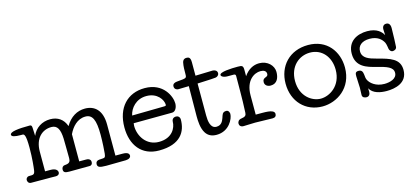

<svg xmlns="http://www.w3.org/2000/svg" viewBox="-56 -1028 3180 1469"><g transform="rotate(-15 1534.0 -294.0)"><path d="M733 -282C733 -396 676 -444 600 -444C538 -444 483 -412 445 -347C425 -404 382 -434 322 -434C257 -434 203 -399 179 -341L176 -406C175 -423 170 -428 159 -428C70 -428 2 -421 2 -397C2 -382 26 -375 75 -375H88C102 -375 114 -365 114 -264C114 -180 106 -112 103 -90C98 -56 90 -56 55 -56C37 -56 29 -41 29 -31C29 -18 37 -2 56 -2C234 -2 239 -1 250 -1C274 -1 281 -14 281 -24C281 -40 268 -59 225 -59H182V-215C182 -320 242 -374 316 -374C363 -374 381 -337 384 -265C385 -235 385 -204 385 -202C385 -152 386 -131 386 -109C386 -86 380 -70 349 -67L339 -66C325 -65 315 -53 315 -37C315 -14 329 -9 362 -9C380 -9 512 -10 523 -10C535 -10 545 -19 545 -36C545 -48 539 -65 508 -65H454V-280C479 -333 523 -384 588 -384C643 -384 665 -338 665 -220C665 -158 660 -91 658 -71C655 -43 648 -41 635 -40L605 -38C587 -37 577 -26 577 -10C577 13 590 21 646 21C678 21 779 20 801 19C828 18 841 6 841 -8C841 -19 834 -36 790 -36H733Z M936 -299C947 -354 996 -415 1079 -415C1165 -415 1206 -352 1206 -311C1206 -306 1202 -303 1189 -303ZM932 -239C963 -239 1047 -240 1073 -240C1137 -240 1196 -241 1237 -241C1264 -241 1279 -273 1279 -304C1279 -358 1230 -477 1082 -477C945 -477 855 -382 855 -226C855 -86 929 13 1067 13C1239 13 1288 -79 1288 -173C1288 -193 1274 -205 1258 -205C1230 -205 1224 -184 1224 -173C1224 -124 1188 -51 1083 -51C984 -51 930 -137 930 -218C930 -224 931 -232 932 -239Z M1411 -165C1411 -129 1413 -69 1439 -30C1457 -3 1484 11 1523 11C1623 11 1665 -79 1665 -117C1665 -123 1661 -147 1640 -147C1607 -147 1606 -123 1598 -102C1590 -81 1579 -49 1537 -49C1490 -49 1483 -109 1483 -152V-406C1528 -409 1580 -409 1628 -414C1640 -416 1655 -425 1655 -443C1655 -464 1635 -472 1619 -472C1603 -472 1503 -468 1483 -468V-575C1483 -615 1467 -618 1450 -618C1444 -618 1424 -617 1418 -590C1412 -563 1412 -528 1412 -500C1412 -478 1411 -469 1384 -466L1333 -461C1314 -459 1299 -451 1299 -432C1299 -408 1320 -402 1328 -402C1352 -402 1388 -404 1413 -404Z M2089 -336C2089 -386 2044 -434 1977 -434C1931 -434 1888 -411 1856 -364V-413C1856 -448 1847 -451 1812 -451C1763 -451 1669 -448 1669 -423C1669 -413 1686 -400 1719 -400H1768C1778 -400 1783 -395 1783 -386C1783 -195 1780 -131 1778 -95C1777 -76 1770 -65 1738 -61C1715 -58 1706 -43 1706 -28C1706 -13 1717 0 1738 0C1775 0 1792 -3 1831 -3C1869 -3 1929 0 1969 0C1988 0 1999 -10 1999 -27C1999 -50 1974 -61 1905 -61H1851V-213C1851 -333 1923 -373 1971 -373C1997 -373 2017 -364 2017 -339C2017 -309 1974 -326 1974 -285C1974 -258 1997 -246 2020 -246C2073 -246 2089 -292 2089 -336Z M2604 -233C2604 -360 2524 -472 2375 -472C2227 -472 2133 -369 2133 -230C2133 -88 2228 11 2363 11C2476 11 2604 -70 2604 -233ZM2374 -412C2467 -412 2531 -338 2531 -235C2531 -107 2434 -50 2365 -50C2295 -50 2208 -109 2208 -231C2208 -347 2287 -412 2374 -412Z M2734 -33C2758 13 2818 24 2867 24C2931 24 3032 5 3032 -99C3032 -188 2957 -209 2858 -235C2797 -251 2747 -268 2747 -322C2747 -366 2780 -396 2842 -396C2904 -396 2935 -366 2951 -336C2958 -323 2962 -288 2963 -284C2965 -275 2973 -259 2990 -259C3002 -259 3021 -266 3022 -285C3023 -302 3027 -375 3027 -432C3027 -467 3009 -475 2995 -475C2983 -475 2963 -469 2963 -438C2963 -431 2964 -409 2965 -392C2950 -420 2917 -457 2839 -457C2759 -457 2681 -419 2681 -320C2681 -215 2768 -192 2836 -175C2915 -155 2964 -140 2964 -95C2964 -47 2906 -33 2864 -33C2795 -33 2753 -71 2740 -100C2734 -113 2734 -123 2732 -141C2729 -165 2723 -181 2697 -181C2672 -181 2670 -167 2670 -146C2670 -117 2674 -80 2674 -54C2674 -36 2672 -2 2672 4C2672 26 2695 30 2705 30C2725 30 2735 15 2735 -5C2735 -13 2735 -23 2734 -33Z"/></g></svg>

Font: Life Savers
Style: Bold
Weight: 700
Designer: Pablo Impallari, Rodrigo Fuenzalida, Brenda Gallo
Foundry: Pablo Impallari, Rodrigo Fuenzalida, Brenda Gallo
Version: Version 3.000